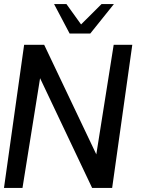

<svg xmlns="http://www.w3.org/2000/svg" viewBox="-30 -919 700 939"><path d="M-10.5 0 88 -700H186L441 -164L526 -700H617L518.5 0H420.5L166 -536.5L80 0ZM310.5 -755 234.5 -899H295L366.5 -799.5L466.5 -899H527L411.5 -755Z"/></svg>

Font: Urbanist Medium
Style: Italic
Weight: 500
Italic angle: -8°
Designer: Corey Hu
Foundry: Corey Hu
Version: Version 1.330; ttfautohint (v1.8.4.7-5d5b)